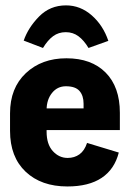

<svg xmlns="http://www.w3.org/2000/svg" viewBox="-20 -670 468 700"><path d="M16.6 -192.9Q16.6 -97.7 73.5 -43.9Q130.4 9.8 225.6 9.8Q303.7 9.8 350.6 -21.5Q397.5 -52.7 413.1 -113.8L297.4 -148.9Q288.1 -120.6 269.8 -107.4Q251.5 -94.2 226.6 -94.2Q195.3 -94.2 172.6 -119.1Q149.9 -144 149.9 -189.9V-269.5Q149.9 -306.2 169.4 -330.8Q189 -355.5 220.2 -355.5Q254.9 -355.5 269.8 -338.4Q284.7 -321.3 284.7 -292V-274.9H90.8V-195.8H417V-258.8Q417 -353 365.2 -405.3Q313.5 -457.5 222.2 -457.5Q131.8 -457.5 74.2 -403.3Q16.6 -349.1 16.6 -256.8ZM136.7 -495.1Q153.8 -523.4 173.6 -538.1Q193.4 -552.7 219.7 -552.7Q246.1 -552.7 266.1 -537.8Q286.1 -522.9 302.7 -495.1L375 -521Q356 -577.6 314.5 -614Q272.9 -650.4 220.7 -650.4Q162.6 -650.4 122.8 -610.1Q83 -569.8 66.4 -522Z"/></svg>

Font: Roboto Flex Super Cond Bold
Style: Regular
Weight: 700
Width: 3
Designer: Berlow after Robertson
Foundry: Google
Version: Version 3.000